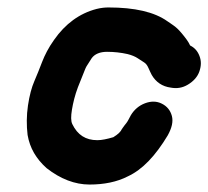

<svg xmlns="http://www.w3.org/2000/svg" viewBox="-20 -499 559 515"><path d="M515 -349C510 -362 502 -371 490 -377C485 -388 477 -398 468 -409C459 -420 451 -427 445 -431C439 -435 434 -439 429 -442C394 -467 341 -479 271 -479C262 -479 251 -478 239 -475C193 -463 155 -435 125 -392C110 -371 100 -351 93 -333C86 -315 79 -297 72 -281C65 -265 59 -243 55 -216C51 -189 51 -162 54 -137C60 -102 77 -73 105 -48C142 -19 181 -4 220 -4C259 -4 294 -11 323 -26C362 -44 397 -81 430 -136C441 -156 445 -173 441 -188C437 -203 428 -214 414 -221C400 -228 385 -228 369 -222C353 -216 340 -205 331 -190C326 -181 323 -174 319 -169C315 -164 311 -159 307 -153C304 -146 297 -139 284 -131C267 -126 253 -123 241 -123C210 -123 188 -137 174 -166C170 -174 170 -187 173 -205C176 -223 181 -244 189 -265L201 -295C206 -307 209 -316 212 -321L226 -343C234 -354 248 -360 267 -360C286 -360 304 -358 322 -354C334 -351 343 -347 349 -343C355 -339 361 -335 366 -332C371 -329 375 -324 378 -317C381 -310 384 -304 387 -298C398 -279 415 -267 438 -264C454 -261 469 -263 484 -272C499 -281 510 -293 515 -308C520 -323 520 -336 515 -349Z"/></svg>

Font: AppleStorm
Style: XbdIta
Weight: 800
Foundry: Cannot Into Space Fonts
Version: Version 1.01